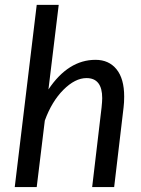

<svg xmlns="http://www.w3.org/2000/svg" viewBox="-20 -756 570 776"><path d="M175.8 -394.5Q255.9 -514.2 366.2 -514.2Q419.9 -514.2 450.9 -476.1Q481.9 -438 481.9 -365.7Q481.9 -341.8 479.5 -322.3L441.4 0H352.5L390.6 -322.3Q393.1 -346.7 393.1 -359.4Q393.1 -440.4 329.6 -440.4Q283.7 -440.4 236.3 -393.1Q189 -345.7 161.1 -268.6L128.4 0H39.6L128.4 -736.3H217.3Z"/></svg>

Font: Lato-Italic
Style: Italic
Weight: 400
Italic angle: -7°
Designer: Lukasz Dziedzic
Foundry: tyPoland Lukasz Dziedzic
Version: Version 1.104; Western+Polish opensource